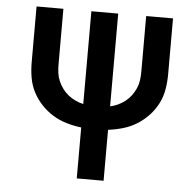

<svg xmlns="http://www.w3.org/2000/svg" viewBox="-52 -788 855 841"><g transform="rotate(5 375.0 -367.5)"><path d="M316 0V-224Q283 -228 250.5 -237.5Q218 -247 190 -264.5Q162 -282 139 -306.5Q116 -331 101 -360.5Q86 -390 80.5 -423Q75 -456 75 -490V-735H193V-490Q193 -471 195.5 -452.5Q198 -434 205.5 -417Q213 -400 224 -385Q235 -370 249.5 -358.5Q264 -347 281 -339Q298 -331 316 -327V-735H434V-327Q452 -331 469 -339Q486 -347 500.5 -358.5Q515 -370 526 -385Q537 -400 544.5 -417Q552 -434 554.5 -452.5Q557 -471 557 -490V-735H675V-490Q675 -456 669.5 -423Q664 -390 649 -360.5Q634 -331 611 -306.5Q588 -282 560 -264.5Q532 -247 499.5 -237.5Q467 -228 434 -224V0Z"/></g></svg>

Font: Iosevka Book
Style: Bold
Weight: 700
Designer: Belleve Invis
Foundry: Belleve Invis
Version: Version 28.0.7; ttfautohint (v1.8.3)